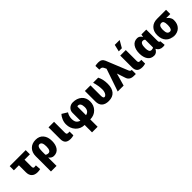

<svg xmlns="http://www.w3.org/2000/svg" viewBox="391 -2731 4910 4910"><g transform="rotate(-45 2846.5 -275.5)"><path d="M17.6 -417V-568.4H596.7V-417H402.3V-164.1Q402.3 -103.5 443.4 -103.5Q462.9 -103.5 504.9 -108.4L514.6 36.1Q460.9 47.9 415 47.9Q311.5 47.9 255.4 -6.8Q199.2 -61.5 199.2 -165V-417Z M667 274.4V-276.4Q667 -414.1 747.1 -496.1Q827.1 -578.1 960.9 -578.1Q1094.7 -578.1 1167.5 -490.7Q1240.2 -403.3 1240.2 -259.8V-252Q1240.2 -119.1 1179.7 -35.2Q1119.1 48.8 1004.9 48.8Q925.8 48.8 869.1 -28.3V274.4ZM869.1 -130.9Q895.5 -100.6 953.1 -100.6Q1039.1 -100.6 1039.1 -264.2Q1039.1 -427.7 950.2 -427.7Q869.1 -427.7 869.1 -252Z M1420.9 -143.6V-568.4H1621.1V-172.9Q1621.1 -136.7 1634.8 -123.5Q1648.4 -110.4 1683.1 -110.4Q1717.8 -110.4 1725.6 -111.3V26.4Q1668 43 1617.2 43Q1516.6 43 1468.8 -2Q1420.9 -46.9 1420.9 -143.6Z M1790 -306.6Q1790 -384.8 1821.3 -458.5Q1852.5 -532.2 1897.5 -578.1L2044.9 -487.3Q1993.2 -409.2 1990.2 -306.6Q1990.2 -221.7 2019.5 -178.2Q2048.8 -134.8 2117.2 -111.3V-397.5Q2117.2 -476.6 2173.8 -529.3Q2230.5 -582 2311.5 -582Q2459 -582 2551.3 -501.5Q2643.6 -420.9 2643.6 -281.2Q2643.6 -141.6 2552.7 -49.3Q2461.9 43 2319.3 43.9V309.6H2117.2V42Q1973.6 41 1881.8 -59.6Q1790 -160.2 1790 -306.6ZM2319.3 -110.4Q2443.4 -133.8 2443.4 -281.2Q2439.5 -430.7 2345.7 -430.7Q2319.3 -430.7 2319.3 -410.2Z M2736.3 -187.5V-568.4H2938.5V-196.3Q2938.5 -102.5 2981.4 -102.5Q3014.6 -102.5 3038.1 -133.8Q3081.1 -189.5 3081.1 -283.2Q3080.1 -410.2 3034.2 -568.4H3217.8Q3280.3 -445.3 3280.3 -285.2Q3280.3 -125 3207 -38.6Q3133.8 47.9 2988.3 47.9Q2867.2 47.9 2801.8 -11.7Q2736.3 -71.3 2736.3 -187.5Z M3320.3 35.2 3530.3 -578.1 3500 -639.6Q3476.6 -692.4 3416 -692.4H3383.8L3379.9 -831.1Q3430.7 -843.8 3496.1 -843.8Q3615.2 -843.8 3656.2 -742.2L3897.5 -148.4Q3918.9 -102.5 3953.1 -102.5H3965.8L3964.8 45.9H3894.5Q3748 45.9 3708 -72.3L3630.9 -304.7L3534.2 35.2Z M4015.6 -143.6V-568.4H4215.8V-172.9Q4215.8 -136.7 4229.5 -123.5Q4243.2 -110.4 4277.8 -110.4Q4312.5 -110.4 4320.3 -111.3V26.4Q4262.7 43 4211.9 43Q4111.3 43 4063.5 -2Q4015.6 -46.9 4015.6 -143.6ZM4065.4 -671.9 4110.4 -861.3H4287.1L4177.7 -671.9Z M4634.8 -579.1Q4714.8 -579.1 4765.6 -492.2L4780.3 -568.4H4956.1V-166Q4956.1 -129.9 4966.3 -116.7Q4976.6 -103.5 4999 -103.5Q5001 -103.5 4999 -102.5L5012.7 39.1Q4989.3 47.9 4946.3 47.9Q4825.2 47.9 4775.4 -53.7Q4719.7 47.9 4632.8 47.9Q4516.6 47.9 4457 -37.6Q4397.5 -123 4397.5 -262.7Q4397.5 -402.3 4458.5 -490.7Q4519.5 -579.1 4634.8 -579.1ZM4600.6 -252.9Q4600.6 -182.6 4618.7 -142.6Q4636.7 -102.5 4685.1 -102.5Q4733.4 -102.5 4754.9 -125V-401.4Q4733.4 -429.7 4688.5 -429.7Q4600.6 -429.7 4600.6 -252.9Z M5052.7 -263.7V-271.5Q5052.7 -408.2 5132.3 -488.3Q5211.9 -568.4 5347.7 -568.4H5671.9V-416H5525.4Q5555.7 -390.6 5574.7 -370.6Q5593.8 -350.6 5611.3 -316.4Q5628.9 -282.2 5628.9 -246.1V-234.4Q5628.9 -101.6 5552.2 -23.4Q5475.6 54.7 5342.8 54.7L5324.2 53.7Q5264.6 52.7 5264.6 51.8Q5264.6 50.8 5332 48.8L5400.4 47.9H5348.6Q5210.9 47.9 5131.8 -36.1Q5052.7 -120.1 5052.7 -263.7ZM5252 -259.8Q5252 -178.7 5275.4 -140.6Q5298.8 -102.5 5348.6 -102.5Q5425.8 -102.5 5428.7 -247.1V-271.5Q5428.7 -345.7 5410.2 -380.9Q5391.6 -416 5348.1 -416Q5304.7 -416 5281.2 -387.2Q5257.8 -358.4 5252.9 -296.9Z"/></g></svg>

Font: GenEi M Gothic v2 Black
Style: Regular
Weight: 900
Version: Version 2.0